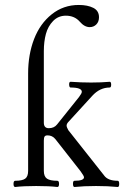

<svg xmlns="http://www.w3.org/2000/svg" viewBox="-20 -746 498 770"><path d="M41 3.9Q34.2 3.9 34.2 -8.5Q34.2 -21 41 -21Q68.8 -21 80.8 -29.3Q92.8 -37.6 92.8 -61V-451.2Q92.8 -527.3 116.7 -589.4Q140.6 -651.4 187.5 -688.7Q234.4 -726.1 295.9 -726.1Q331.1 -726.1 354 -714.6Q377 -703.1 377 -676.8Q377 -658.7 366.2 -647.9Q355.5 -637.2 339.8 -637.2Q318.8 -637.2 299.8 -659.2Q278.8 -683.1 244.1 -683.1Q213.9 -683.1 193.1 -661.9Q172.4 -640.6 164.1 -609.9Q155.8 -579.1 155.8 -541V-253.9Q155.8 -231.9 175.8 -231.9Q197.3 -231.9 209 -247.1L296.9 -356.9Q308.1 -371.6 308.1 -377.9Q308.1 -395 263.2 -395Q257.8 -395 257.3 -406.5Q256.8 -418 263.2 -418Q306.6 -415 345.2 -415Q385.7 -415 419.9 -418Q425.8 -418 425.8 -406.5Q425.8 -395 419.9 -395Q380.4 -395 350.1 -361.8L255.9 -258.8Q247.1 -250 247.1 -242.2Q247.1 -236.3 253.9 -224.1L397 -43Q412.1 -21 452.1 -21Q458 -21 458 -8.5Q458 3.9 452.1 3.9Q413.6 0 365.2 0Q315.9 0 278.8 3.9Q272.9 3.9 272.7 -8.5Q272.5 -21 278.8 -21Q316.9 -21 316.9 -35.2Q316.9 -40 303.2 -59.1L202.1 -188Q189.9 -203.1 170.9 -203.1Q161.6 -203.1 158.7 -198.2Q155.8 -193.4 155.8 -182.1V-61Q155.8 -38.1 168.5 -29.5Q181.2 -21 210 -21Q216.8 -21 216.8 -8.5Q216.8 3.9 210 3.9Q176.8 0 125 0Q74.2 0 41 3.9Z"/></svg>

Font: Junicode SmCond Light
Style: Regular
Weight: 300
Width: 4
Designer: Peter S. Baker
Version: Version 2.206